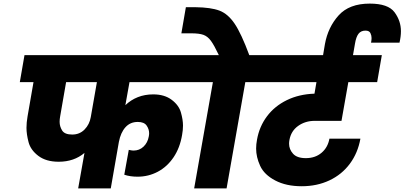

<svg xmlns="http://www.w3.org/2000/svg" viewBox="-20 -1046 2246 1066"><path d="M699 -590 676 -462Q706 -491 745 -506.5Q784 -522 831 -522Q893 -522 933 -492Q973 -462 984.5 -421.5Q996 -381 996 -349Q996 -324 991 -297Q979 -225 943.5 -172.5Q908 -120 856 -92.5Q804 -65 744 -65Q702 -65 670 -76L695 -214Q712 -210 721 -210Q754 -210 777 -232Q800 -254 806 -288Q808 -298 808 -306Q808 -329 794 -349Q780 -369 745 -369Q703 -369 676.5 -339.5Q650 -310 640 -258L595 0H414L449 -197Q391 -148 306 -148Q236 -148 193 -180.5Q150 -213 138.5 -257Q127 -301 127 -336Q127 -366 133 -400L166 -590H90L116 -740H1128L1102 -590ZM518 -590H347L314 -400Q311 -384 311 -370Q311 -344 325 -321.5Q339 -299 381 -299Q422 -299 449.5 -327Q477 -355 484 -396Z M1455 -740 1429 -590H1342L1238 0H1058L1162 -590H1074L1100 -740H1195Q1169 -795 1151 -819.5Q1133 -844 1109.5 -852.5Q1086 -861 1042 -861H987L1012 -1006H1065Q1151 -1005 1198.5 -987Q1246 -969 1283 -914Q1320 -859 1364 -740Z M1727 -375Q1675 -375 1635.5 -347Q1596 -319 1587 -269Q1585 -258 1585 -248Q1585 -217 1607 -192.5Q1629 -168 1678 -168Q1730 -168 1765 -197.5Q1800 -227 1809 -276H1981Q1967 -197 1922.5 -137Q1878 -77 1809 -44.5Q1740 -12 1655 -12Q1569 -12 1508 -44Q1447 -76 1424.5 -125Q1402 -174 1402 -221Q1402 -245 1407 -271Q1420 -344 1462.5 -400.5Q1505 -457 1572.5 -490Q1640 -523 1726 -526L1737 -590H1402L1428 -740H2100L2074 -590H1914L1876 -375Z M1769 -712 1784 -801Q1801 -895 1860 -960.5Q1919 -1026 2033 -1026Q2135 -1026 2170.5 -978Q2206 -930 2206 -873Q2206 -843 2198 -809H2040Q2043 -823 2043 -835Q2043 -849 2036.5 -862.5Q2030 -876 2009 -876Q1984 -876 1970.5 -858.5Q1957 -841 1951 -804L1935 -712Z"/></svg>

Font: Fz Poppins ExtBd
Style: Italic
Weight: 800
Italic angle: -10°
Designer: Ninad Kale (Devanagari), Jonny Pinhorn (Latin)
Foundry: Indian Type Foundry
Version: Vit hóa bi Vntype.Com & FontZin.Com